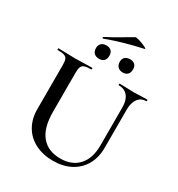

<svg xmlns="http://www.w3.org/2000/svg" viewBox="-217 -1071 1135 1224"><g transform="rotate(30 350.5 -459.0)"><path d="M481 -613Q478 -613 478 -619Q478 -625 481 -625L526 -624Q562 -622 586 -622Q604 -622 640 -624L684 -625Q686 -625 686 -619Q686 -613 684 -613Q645 -613 623.5 -584Q602 -555 602 -503V-223Q602 -151 571.5 -97.5Q541 -44 485.5 -15Q430 14 357 14Q284 14 227 -14.5Q170 -43 138.5 -96.5Q107 -150 107 -222V-544Q107 -574 101.5 -588Q96 -602 80 -607.5Q64 -613 31 -613Q28 -613 28 -619Q28 -625 31 -625L83 -624Q127 -622 154 -622Q184 -622 228 -624L278 -625Q281 -625 281 -619Q281 -613 278 -613Q245 -613 229 -607Q213 -601 207.5 -586.5Q202 -572 202 -542V-257Q202 -139 251 -80.5Q300 -22 390 -22Q475 -22 523 -74.5Q571 -127 571 -222V-503Q571 -555 547.5 -584Q524 -613 481 -613ZM244 -820Q240 -820 239.5 -824.5Q239 -829 242 -831Q294 -857 365 -900L418 -931Q423 -935 450 -927Q477 -919 497.5 -908.5Q518 -898 507 -896Q367 -866 246 -821ZM236 -747Q236 -769 249.5 -781.5Q263 -794 287 -794Q309 -794 322 -781.5Q335 -769 335 -747Q335 -722 322.5 -709Q310 -696 287 -696Q263 -696 249.5 -709Q236 -722 236 -747ZM411 -747Q411 -769 424.5 -781Q438 -793 461 -793Q484 -793 496.5 -781Q509 -769 509 -747Q509 -722 496.5 -709Q484 -696 461 -696Q438 -696 424.5 -709.5Q411 -723 411 -747Z"/></g></svg>

Font: Cormorant Garamond SemiBold
Style: Regular
Weight: 600
Designer: Christian Thalmann (Catharsis Fonts)
Version: Version 3.000